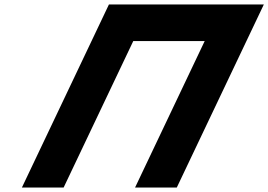

<svg xmlns="http://www.w3.org/2000/svg" viewBox="-20 -845 1209 865"><path d="M580.4 -660H902.2L588.4 0H776.4L1168.7 -825H980.7H658.8H470.8L78.6 0H266.6Z"/></svg>

Font: Hussar
Style: BdSuprExtOblFive
Weight: 700
Foundry: Cannot Into Space Fonts
Version: Version 2.00